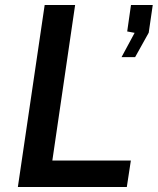

<svg xmlns="http://www.w3.org/2000/svg" viewBox="-20 -743 627 763"><path d="M51 0 157.5 -723H278.5L188 -105H500L484 0ZM463 -516 515 -612.5 485.5 -618 500.5 -723H587L571 -613L517 -516Z"/></svg>

Font: Public Sans SemiBold
Style: Italic
Weight: 600
Italic angle: -8°
Designer: The Public Sans project authors (U.S. Web Design System). Libre Franklin designed by Pablo Impallari and Rodrigo Fuenzal
Version: Version 1.007; ttfautohint (v1.8.1) -l 8 -r 50 -G 200 -x 14 